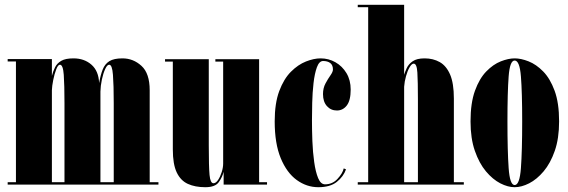

<svg xmlns="http://www.w3.org/2000/svg" viewBox="-20 -770 2370 801"><path d="M12 0V-10H46.5V-513.5H12V-523.5H196.5V-453.5Q201.5 -473 209.8 -489.5Q218 -506 235.5 -516.2Q253 -526.5 286.5 -526.5Q331.5 -526.5 361.5 -500.2Q391.5 -474 393.5 -423.5Q399.5 -457.5 408.5 -480.2Q417.5 -503 436.2 -514.8Q455 -526.5 491 -526.5Q536 -526.5 570.2 -495.2Q604.5 -464 604.5 -393.5V-10H641V0ZM196.5 -393.5V-10H249V-340Q249 -416 246 -458Q243 -500 230 -500Q222 -500 214.5 -480.5Q207 -461 202 -436Q197 -411 196.5 -393.5ZM399 -388V-10H454.5V-340Q454.5 -416 451.2 -458Q448 -500 435.5 -500Q427 -500 418.8 -482Q410.5 -464 405 -438Q399.5 -412 399 -388Z M836.5 11Q794 11 763.8 -2.8Q733.5 -16.5 717.2 -50.8Q701 -85 701 -146.5V-513H668.5V-523H851V-163.5Q851 -74.5 854.2 -40Q857.5 -5.5 870.5 -5.5Q880.5 -5.5 889.8 -19.2Q899 -33 905 -52.2Q911 -71.5 911 -87.5V-513H878.5V-523H1061V-10H1094V0H913V-53.5Q908 -32 893 -10.5Q878 11 836.5 11Z M1308 11Q1259.5 11 1218 -19Q1176.5 -49 1151.2 -110Q1126 -171 1126 -263.5Q1126 -339.5 1145 -390.2Q1164 -441 1193.8 -470.8Q1223.5 -500.5 1256.5 -513.5Q1289.5 -526.5 1317.5 -526.5Q1351 -526.5 1379.5 -510.2Q1408 -494 1425.5 -464.8Q1443 -435.5 1443 -396.5Q1443 -351 1426.8 -330Q1410.5 -309 1385.5 -309Q1360.5 -309 1344 -327.2Q1327.5 -345.5 1327.5 -377.5Q1327.5 -402.5 1338 -422Q1348.5 -441.5 1358.8 -456Q1369 -470.5 1369 -480Q1369 -498.5 1357.8 -507Q1346.5 -515.5 1328 -515.5Q1311.5 -515.5 1302 -489.2Q1292.5 -463 1288 -423.2Q1283.5 -383.5 1282.5 -341.2Q1281.5 -299 1281.5 -267.5Q1281.5 -227 1283.2 -181Q1285 -135 1290.8 -94Q1296.5 -53 1307.2 -27Q1318 -1 1336 -1Q1367 -1 1388.2 -24Q1409.5 -47 1414 -67.5L1423.5 -63.5Q1413 -33.5 1385.2 -11.2Q1357.5 11 1308 11Z M1472.5 0V-10H1516V-740H1472.5V-750H1666V-458Q1669.5 -470 1677 -486.2Q1684.5 -502.5 1701.8 -514.5Q1719 -526.5 1751.5 -526.5Q1787 -526.5 1814.5 -511Q1842 -495.5 1857.8 -459Q1873.5 -422.5 1873.5 -359V-10H1915V0ZM1666 -408V-10H1723.5V-355.5Q1723.5 -430 1721.2 -467.2Q1719 -504.5 1706 -504.5Q1697.5 -504.5 1688.8 -489.5Q1680 -474.5 1673.8 -452.2Q1667.5 -430 1666 -408Z M2127 11Q2099 11 2067.2 -5.2Q2035.5 -21.5 2007.2 -55.2Q1979 -89 1961 -140.8Q1943 -192.5 1943 -263.5Q1943 -340.5 1961.5 -391.5Q1980 -442.5 2008.8 -472Q2037.5 -501.5 2069.2 -514Q2101 -526.5 2127 -526.5Q2153.5 -526.5 2185.2 -514Q2217 -501.5 2246 -472Q2275 -442.5 2293.8 -391.5Q2312.5 -340.5 2312.5 -263.5Q2312.5 -192.5 2294.5 -140.8Q2276.5 -89 2248 -55.2Q2219.5 -21.5 2187.5 -5.2Q2155.5 11 2127 11ZM2127 2Q2148 2 2153.2 -69Q2158.5 -140 2158.5 -263.5Q2158.5 -384.5 2153.2 -451Q2148 -517.5 2127 -517.5Q2107 -517.5 2102 -451Q2097 -384.5 2097 -263.5Q2097 -140 2102 -69Q2107 2 2127 2Z"/></svg>

Font: Imbue 100pt Black
Style: Regular
Weight: 900
Designer: Tyler Finck
Foundry: Etcetera Type Company
Version: Version 1.102; ttfautohint (v1.8.3)